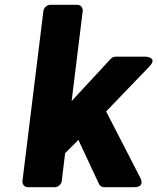

<svg xmlns="http://www.w3.org/2000/svg" viewBox="-20 -751 655 796"><path d="M73 0C72 11 80 25 95 25H208C219 25 234 15 236 0L250 -116L305 -171L391 13C394 19 402 25 411 25H536C584 25 562 -13 562 -13L420 -289L599 -475C636 -513 585 -516 585 -516H459C452 -516 444 -513 439 -507L277 -332L323 -706C324 -717 316 -731 301 -731H188C177 -731 162 -721 160 -706Z"/></svg>

Font: Falling Sky
Style: BlkObl
Weight: 900
Designer: Paul D. Hunt
Foundry: Adobe Systems Incorporated
Version: Version 1.02